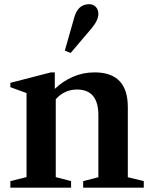

<svg xmlns="http://www.w3.org/2000/svg" viewBox="-20 -870 702 890"><path d="M28 0V-30.5L103 -49V-438.5L28 -466V-486L216 -534.5H234V-458Q271 -493.5 318 -514Q365 -534.5 419 -534.5Q572.5 -534.5 572.5 -373.5V-48.5L646.5 -30.5V0H365.5V-30.5L436 -48.5V-336Q436 -455 337 -455Q278.5 -455 238.5 -410V-49L309.5 -30.5V0ZM307.5 -624.5 280.5 -635.5 324.5 -790Q341.5 -850.5 393.5 -850.5Q412 -850.5 424 -838Q436 -825.5 436 -806Q436 -776 404 -738Z"/></svg>

Font: Libre Caslon Text SemiBold
Style: Regular
Weight: 600
Designer: Pablo Impallari, Rodrigo Fuenzalida, Katja Schimmel
Foundry: Pablo Impallari, Rodrigo Fuenzalida
Version: Version 2.000